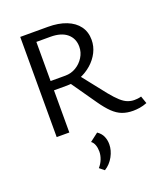

<svg xmlns="http://www.w3.org/2000/svg" viewBox="-167 -774 1033 1185"><g transform="rotate(-20 349.0 -182.0)"><path d="M106 0V-658H288Q357 -658 408 -638Q459 -618 486.5 -580.5Q514 -543 514 -491Q514 -448 494.5 -409.5Q475 -371 441.5 -341.5Q408 -312 365.5 -294.5Q323 -277 275 -277H138V-338H286Q324 -338 356 -357Q388 -376 408 -408Q428 -440 428 -477Q428 -531 390 -563Q352 -595 281 -595H189V0ZM606 9Q566 9 534.5 -3Q503 -15 474 -43Q445 -71 413 -117L286 -299L354 -323L493 -147Q524 -109 547.5 -88Q571 -67 592.5 -59Q614 -51 635 -51Q643 -51 655.5 -52Q668 -53 681 -57L698 -8Q672 2 649.5 5.5Q627 9 606 9ZM316 294 285 269Q303 249 313 223.5Q323 198 323 173Q323 149 316 130Q309 111 295 101L350 59Q375 76 385.5 100Q396 124 396 152Q396 192 374.5 231.5Q353 271 316 294Z"/></g></svg>

Font: Ysabeau Office Medium
Style: Regular
Weight: 500
Designer: Christian Thalmann (Catharsis Fonts)
Version: Version 2.001;gftools[0.9.30]; featfreeze: tnum,lnum,ss02